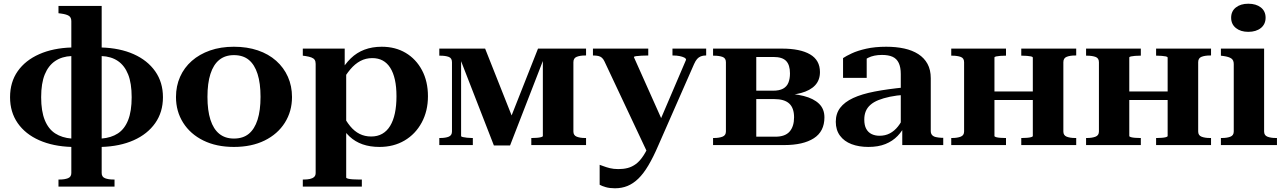

<svg xmlns="http://www.w3.org/2000/svg" viewBox="-20 -779 6896 1031"><path d="M526 -747V150Q526 171 544 178Q562 185 589 185H595V223H294V185H300Q327 185 345 178Q363 171 363 150V-665Q363 -685 350.5 -693.5Q338 -702 309 -706L294 -708V-747ZM364 -524V-478Q313 -476 276.5 -451.5Q240 -427 220.5 -379.5Q201 -332 201 -257Q201 -182 220.5 -134Q240 -86 276.5 -62.5Q313 -39 364 -35V10Q265 7 190.5 -26Q116 -59 75 -118Q34 -177 34 -257Q34 -338 75 -396.5Q116 -455 190.5 -488Q265 -521 364 -524ZM525 10V-35Q577 -39 613 -62.5Q649 -86 668 -134Q687 -182 687 -257Q687 -332 668 -379.5Q649 -427 613 -451.5Q577 -476 525 -478V-524Q624 -521 698 -488Q772 -455 813.5 -396Q855 -337 855 -257Q855 -177 813.5 -118Q772 -59 698 -26Q624 7 525 10Z M1548 -258Q1548 -181 1509.5 -120Q1471 -59 1401 -24.5Q1331 10 1236 10Q1142 10 1072 -24.5Q1002 -59 963.5 -120Q925 -181 925 -258Q925 -317 947 -366.5Q969 -416 1010 -452Q1051 -488 1108 -508Q1165 -528 1236 -528Q1307 -528 1364.5 -508.5Q1422 -489 1463 -452.5Q1504 -416 1526 -366.5Q1548 -317 1548 -258ZM1094 -259Q1094 -186 1110 -136Q1126 -86 1157.5 -60.5Q1189 -35 1236 -35Q1285 -35 1316 -60.5Q1347 -86 1363 -136Q1379 -186 1379 -259Q1379 -332 1363 -382Q1347 -432 1316 -457.5Q1285 -483 1236 -483Q1189 -483 1157.5 -457.5Q1126 -432 1110 -382Q1094 -332 1094 -259Z M1923 223H1606V185H1612Q1630 185 1644 182Q1658 179 1666.5 171.5Q1675 164 1675 150V-436Q1675 -450 1669.5 -458Q1664 -466 1652 -470.5Q1640 -475 1621 -478L1606 -480V-518H1831V-403L1839 -401V174Q1839 178 1849 180.5Q1859 183 1874.5 184Q1890 185 1905 185H1923ZM2018 10Q1967 10 1927 -4Q1887 -18 1857 -46Q1827 -74 1804 -118L1817 -171Q1837 -130 1860 -102Q1883 -74 1911 -60Q1939 -46 1973 -46Q2007 -46 2032.5 -60.5Q2058 -75 2075 -103Q2092 -131 2100.5 -171Q2109 -211 2109 -262Q2109 -313 2100.5 -351Q2092 -389 2075.5 -415Q2059 -441 2035 -454Q2011 -467 1979 -467Q1944 -467 1915 -451.5Q1886 -436 1861.5 -407Q1837 -378 1814 -337L1804 -386Q1831 -434 1863.5 -465.5Q1896 -497 1937.5 -512.5Q1979 -528 2030 -528Q2103 -528 2158.5 -495Q2214 -462 2246 -402Q2278 -342 2278 -262Q2278 -183 2244.5 -121Q2211 -59 2152.5 -24.5Q2094 10 2018 10Z M2585 -518 2740 -127 2713 -123 2869 -518H3127V-481H3121Q3095 -481 3077 -474Q3059 -467 3059 -445V-73Q3059 -52 3077 -45Q3095 -38 3121 -38H3127V0H2833V-38H2838Q2850 -38 2863 -39Q2876 -40 2885.5 -42.5Q2895 -45 2895 -49V-492L2910 -490L2719 2H2632L2439 -494L2456 -496V-49Q2456 -45 2465 -43Q2474 -41 2487.5 -39.5Q2501 -38 2513 -38H2519V0H2339V-38H2344Q2372 -38 2389.5 -45Q2407 -52 2407 -73V-445Q2407 -467 2389.5 -473.5Q2372 -480 2344 -480H2339V-518Z M3548 -105 3505 -30 3458 44 3226 -449Q3220 -462 3212 -469Q3204 -476 3192.5 -478.5Q3181 -481 3166 -481H3164V-518H3461V-481H3459Q3442 -481 3424.5 -480Q3407 -479 3395.5 -477.5Q3384 -476 3384 -472ZM3515 2Q3488 65 3461.5 109.5Q3435 154 3407.5 180.5Q3380 207 3349.5 219.5Q3319 232 3282 232Q3254 232 3233 226Q3212 220 3200 213V106Q3207 108 3221 113.5Q3235 119 3255 124Q3275 129 3301 129Q3328 129 3351 123Q3374 117 3395 101.5Q3416 86 3435.5 56Q3455 26 3475 -21L3499 -72L3664 -458Q3664 -465 3654 -470Q3644 -475 3628.5 -478Q3613 -481 3595 -481H3591V-518H3772V-481H3769Q3755 -481 3743.5 -476.5Q3732 -472 3723.5 -462.5Q3715 -453 3707 -435Z M3809 -518H4179Q4277 -518 4330 -487Q4383 -456 4383 -392Q4383 -349 4357 -321Q4331 -293 4281 -279.5Q4231 -266 4160 -266L4196 -287L4197 -256L4171 -277Q4243 -277 4296 -263.5Q4349 -250 4378 -222Q4407 -194 4407 -149Q4407 -73 4350 -36.5Q4293 0 4191 0H3809V-38H3814Q3841 -38 3859.5 -45Q3878 -52 3878 -73V-445Q3878 -467 3859.5 -473.5Q3841 -480 3814 -480H3809ZM4041 -45H4144Q4196 -45 4220 -72.5Q4244 -100 4244 -149Q4244 -199 4218 -223Q4192 -247 4137 -247H4012V-292H4131Q4165 -292 4185 -303Q4205 -314 4213.5 -335Q4222 -356 4222 -385Q4222 -430 4201.5 -451.5Q4181 -473 4134 -473H4041Z M4840 -310V-270Q4794 -267 4758.5 -259.5Q4723 -252 4697 -241.5Q4671 -231 4654 -216Q4637 -201 4629 -181.5Q4621 -162 4621 -137Q4621 -106 4631.5 -87Q4642 -68 4660.5 -59Q4679 -50 4703 -50Q4734 -50 4758.5 -63Q4783 -76 4802 -100Q4821 -124 4835 -156L4842 -112Q4827 -77 4800 -49Q4773 -21 4734.5 -5.5Q4696 10 4643 10Q4592 10 4552.5 -5Q4513 -20 4490.5 -50.5Q4468 -81 4468 -125Q4468 -169 4491.5 -200Q4515 -231 4561 -252.5Q4607 -274 4677 -287.5Q4747 -301 4840 -310ZM4825 0V-97L4817 -96V-381Q4817 -418 4806 -441Q4795 -464 4773 -474Q4751 -484 4716 -484Q4672 -484 4641.5 -468.5Q4611 -453 4593 -430Q4593 -442 4595.5 -452Q4598 -462 4603.5 -469Q4609 -476 4617 -480Q4625 -484 4634 -486V-361H4507V-467Q4523 -478 4554 -492.5Q4585 -507 4631.5 -517.5Q4678 -528 4739 -528Q4792 -528 4835.5 -518.5Q4879 -509 4911 -488.5Q4943 -468 4960.5 -436Q4978 -404 4978 -359V-76Q4978 -62 4985 -54Q4992 -46 5005 -43Q5018 -40 5036 -39H5045V0Z M5157 -73V-445Q5157 -467 5138.5 -473.5Q5120 -480 5093 -480H5088V-518H5382V-480H5377Q5364 -480 5351 -479Q5338 -478 5329 -476Q5320 -474 5320 -470V-49Q5320 -45 5329 -42.5Q5338 -40 5351 -39Q5364 -38 5377 -38H5382V0H5088V-38H5093Q5120 -38 5138.5 -45Q5157 -52 5157 -73ZM5526 -49V-469Q5526 -474 5517 -476Q5508 -478 5494.5 -479Q5481 -480 5469 -480H5464V-518H5759V-481H5753Q5726 -481 5708 -474Q5690 -467 5690 -445V-73Q5690 -52 5708 -45Q5726 -38 5753 -38H5759V0H5464V-38H5469Q5481 -38 5494.5 -39Q5508 -40 5517 -42.5Q5526 -45 5526 -49ZM5262 -242V-288H5586V-242Z M5881 -73V-445Q5881 -467 5862.5 -473.5Q5844 -480 5817 -480H5812V-518H6106V-480H6101Q6088 -480 6075 -479Q6062 -478 6053 -476Q6044 -474 6044 -470V-49Q6044 -45 6053 -42.5Q6062 -40 6075 -39Q6088 -38 6101 -38H6106V0H5812V-38H5817Q5844 -38 5862.5 -45Q5881 -52 5881 -73ZM6250 -49V-469Q6250 -474 6241 -476Q6232 -478 6218.5 -479Q6205 -480 6193 -480H6188V-518H6483V-481H6477Q6450 -481 6432 -474Q6414 -467 6414 -445V-73Q6414 -52 6432 -45Q6450 -38 6477 -38H6483V0H6188V-38H6193Q6205 -38 6218.5 -39Q6232 -40 6241 -42.5Q6250 -45 6250 -49ZM5986 -242V-288H6310V-242Z M6683 -608Q6642 -608 6616.5 -628.5Q6591 -649 6591 -684Q6591 -719 6616.5 -739Q6642 -759 6683 -759Q6725 -759 6750.5 -739Q6776 -719 6776 -684Q6776 -649 6750.5 -628.5Q6725 -608 6683 -608ZM6768 -518V-73Q6768 -52 6786 -45Q6804 -38 6831 -38H6837V0H6536V-38H6542Q6569 -38 6587 -45Q6605 -52 6605 -73V-435Q6605 -456 6592 -465Q6579 -474 6551 -478L6536 -480V-518Z"/></svg>

Font: Roboto Serif 120pt Expanded SemiBold
Style: Regular
Weight: 600
Width: 7
Designer: Greg Gazdowicz
Foundry: Commercial Type
Version: Version 1.008